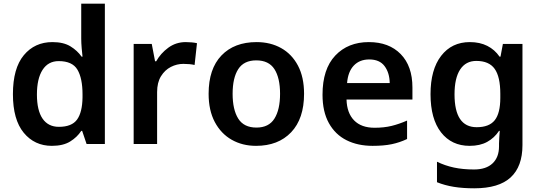

<svg xmlns="http://www.w3.org/2000/svg" viewBox="-20 -780 2928 1040"><path d="M261 10Q167 10 108.5 -61Q50 -132 50 -270Q50 -410 109 -481Q168 -552 264 -552Q324 -552 361.5 -529Q399 -506 422 -473H427Q425 -489 422.5 -518.5Q420 -548 420 -571V-760H548V0H449L425 -71H420Q398 -37 360 -13.5Q322 10 261 10ZM299 -93Q369 -93 397.5 -132.5Q426 -172 427 -253V-269Q427 -356 399.5 -402.5Q372 -449 298 -449Q241 -449 210.5 -401.5Q180 -354 180 -268Q180 -182 210.5 -137.5Q241 -93 299 -93Z M986 -552Q1001 -552 1018 -550.5Q1035 -549 1047 -546L1034 -428Q1022 -431 1006.5 -432.5Q991 -434 973 -434Q938 -434 905.5 -417.5Q873 -401 852 -367Q831 -333 831 -281V0H704V-542H802L820 -448H826Q850 -491 891.5 -521.5Q933 -552 986 -552Z M1627 -272Q1627 -137 1557 -63.5Q1487 10 1367 10Q1293 10 1235 -23Q1177 -56 1143.5 -119Q1110 -182 1110 -272Q1110 -407 1179.5 -479.5Q1249 -552 1370 -552Q1445 -552 1503 -519.5Q1561 -487 1594 -424.5Q1627 -362 1627 -272ZM1240 -272Q1240 -186 1270.5 -137.5Q1301 -89 1369 -89Q1436 -89 1466.5 -137.5Q1497 -186 1497 -272Q1497 -358 1466.5 -405.5Q1436 -453 1368 -453Q1301 -453 1270.5 -405.5Q1240 -358 1240 -272Z M1978 -552Q2087 -552 2150.5 -487Q2214 -422 2214 -306V-241H1857Q1859 -168 1898 -128Q1937 -88 2009 -88Q2060 -88 2101 -98Q2142 -108 2185 -127V-27Q2145 -8 2102 1Q2059 10 1998 10Q1918 10 1857 -20.5Q1796 -51 1761.5 -113Q1727 -175 1727 -267Q1727 -406 1796 -479Q1865 -552 1978 -552ZM1980 -458Q1928 -458 1896.5 -425Q1865 -392 1860 -330H2091Q2090 -386 2063 -422Q2036 -458 1980 -458Z M2525 -552Q2579 -552 2619.5 -531.5Q2660 -511 2686 -473H2691L2704 -542H2810V6Q2810 122 2746 181Q2682 240 2549 240Q2487 240 2438 232Q2389 224 2347 207V96Q2390 117 2438.5 127.5Q2487 138 2548 138Q2613 138 2648 105Q2683 72 2683 13V-3Q2683 -16 2684.5 -36.5Q2686 -57 2687 -71H2683Q2658 -33 2619 -11.5Q2580 10 2524 10Q2426 10 2369 -63Q2312 -136 2312 -270Q2312 -403 2369.5 -477.5Q2427 -552 2525 -552ZM2560 -450Q2503 -450 2472.5 -403.5Q2442 -357 2442 -269Q2442 -91 2562 -91Q2630 -91 2660 -129Q2690 -167 2690 -250V-272Q2690 -364 2659.5 -407Q2629 -450 2560 -450Z"/></svg>

Font: Noto Sans Cherokee SemiBold
Style: Regular
Weight: 600
Designer: Monotype Design Team
Foundry: Monotype Imaging Inc.
Version: Version 2.001; ttfautohint (v1.8.4.7-5d5b)